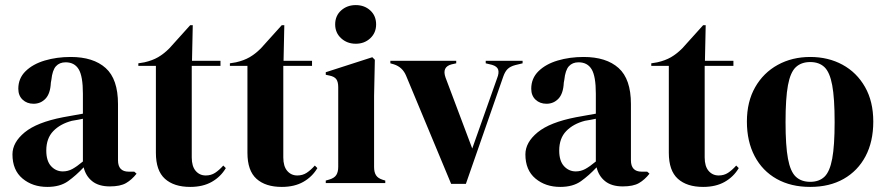

<svg xmlns="http://www.w3.org/2000/svg" viewBox="-20 -720 3478 755"><path d="M166 15Q108 15 68.5 -18Q29 -51 29 -113Q29 -160 77 -199.5Q125 -239 228 -259Q244 -262 264 -265.5Q284 -269 306 -273V-352Q306 -420 289.5 -447.5Q273 -475 238 -475Q214 -475 200 -459.5Q186 -444 182 -406L180 -395Q178 -352 159 -332Q140 -312 112 -312Q86 -312 69 -328Q52 -344 52 -371Q52 -412 80.5 -440Q109 -468 156 -482Q203 -496 258 -496Q347 -496 395.5 -452.5Q444 -409 444 -311V-90Q444 -45 486 -45H508L517 -37Q498 -13 475.5 0Q453 13 412 13Q368 13 342.5 -7.5Q317 -28 309 -62Q279 -30 247.5 -7.5Q216 15 166 15ZM227 -46Q247 -46 264.5 -55.5Q282 -65 306 -85V-253Q296 -251 286 -249Q276 -247 263 -245Q217 -233 189.5 -204.5Q162 -176 162 -128Q162 -87 181 -66.5Q200 -46 227 -46Z M728 15Q664 15 628.5 -17Q593 -49 593 -119V-461H524V-471L548 -475Q579 -482 601.5 -495Q624 -508 646 -530L728 -621H738L735 -481H847V-461H734V-101Q734 -66 749.5 -48Q765 -30 789 -30Q810 -30 826 -40.5Q842 -51 858 -69L868 -59Q848 -25 813 -5Q778 15 728 15Z M1088 15Q1024 15 988.5 -17Q953 -49 953 -119V-461H884V-471L908 -475Q939 -482 961.5 -495Q984 -508 1006 -530L1088 -621H1098L1095 -481H1207V-461H1094V-101Q1094 -66 1109.5 -48Q1125 -30 1149 -30Q1170 -30 1186 -40.5Q1202 -51 1218 -69L1228 -59Q1208 -25 1173 -5Q1138 15 1088 15Z M1379 -548Q1345 -548 1321.5 -569.5Q1298 -591 1298 -624Q1298 -658 1321.5 -679Q1345 -700 1379 -700Q1413 -700 1436 -679Q1459 -658 1459 -624Q1459 -591 1436 -569.5Q1413 -548 1379 -548ZM1261 0V-10L1275 -14Q1295 -20 1302.5 -32Q1310 -44 1310 -64V-377Q1310 -398 1302.5 -408.5Q1295 -419 1275 -423L1261 -426V-436L1444 -495L1454 -485L1451 -343V-63Q1451 -43 1458.5 -31Q1466 -19 1485 -13L1495 -10V0Z M1754 3 1577 -422Q1563 -456 1529 -467L1515 -471V-481H1774V-471L1756 -467Q1717 -457 1732 -415L1837 -136L1935 -413Q1943 -433 1939 -446Q1935 -459 1915 -465L1890 -471V-481H2035V-471L2006 -464Q1987 -459 1976.5 -449Q1966 -439 1959 -419L1812 3Z M2183 15Q2125 15 2085.5 -18Q2046 -51 2046 -113Q2046 -160 2094 -199.5Q2142 -239 2245 -259Q2261 -262 2281 -265.5Q2301 -269 2323 -273V-352Q2323 -420 2306.5 -447.5Q2290 -475 2255 -475Q2231 -475 2217 -459.5Q2203 -444 2199 -406L2197 -395Q2195 -352 2176 -332Q2157 -312 2129 -312Q2103 -312 2086 -328Q2069 -344 2069 -371Q2069 -412 2097.5 -440Q2126 -468 2173 -482Q2220 -496 2275 -496Q2364 -496 2412.5 -452.5Q2461 -409 2461 -311V-90Q2461 -45 2503 -45H2525L2534 -37Q2515 -13 2492.5 0Q2470 13 2429 13Q2385 13 2359.5 -7.5Q2334 -28 2326 -62Q2296 -30 2264.5 -7.5Q2233 15 2183 15ZM2244 -46Q2264 -46 2281.5 -55.5Q2299 -65 2323 -85V-253Q2313 -251 2303 -249Q2293 -247 2280 -245Q2234 -233 2206.5 -204.5Q2179 -176 2179 -128Q2179 -87 2198 -66.5Q2217 -46 2244 -46Z M2745 15Q2681 15 2645.5 -17Q2610 -49 2610 -119V-461H2541V-471L2565 -475Q2596 -482 2618.5 -495Q2641 -508 2663 -530L2745 -621H2755L2752 -481H2864V-461H2751V-101Q2751 -66 2766.5 -48Q2782 -30 2806 -30Q2827 -30 2843 -40.5Q2859 -51 2875 -69L2885 -59Q2865 -25 2830 -5Q2795 15 2745 15Z M3166 15Q3090 15 3034 -16.5Q2978 -48 2947.5 -106Q2917 -164 2917 -242Q2917 -320 2949.5 -377Q2982 -434 3038.5 -465Q3095 -496 3166 -496Q3237 -496 3293 -465.5Q3349 -435 3381.5 -378Q3414 -321 3414 -242Q3414 -163 3383.5 -105.5Q3353 -48 3297.5 -16.5Q3242 15 3166 15ZM3166 -5Q3201 -5 3222 -25Q3243 -45 3252.5 -96Q3262 -147 3262 -240Q3262 -334 3252.5 -385Q3243 -436 3222 -456Q3201 -476 3166 -476Q3131 -476 3109.5 -456Q3088 -436 3078.5 -385Q3069 -334 3069 -240Q3069 -147 3078.5 -96Q3088 -45 3109.5 -25Q3131 -5 3166 -5Z"/></svg>

Font: DM Serif Display
Style: Regular
Weight: 400
Designer: Colophon Foundry, Frank Grießhammer
Foundry: Colophon Foundry
Version: Version 5.200; ttfautohint (v1.8.3)